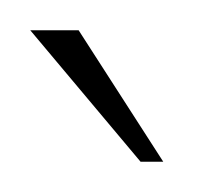

<svg xmlns="http://www.w3.org/2000/svg" viewBox="-20 -651 144 127"><path d="M73 -544 0 -631H32L88 -544Z"/></svg>

Font: Alumni Sans Thin Thin
Style: Regular
Weight: 250
Version: Version 1.018